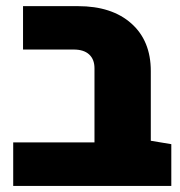

<svg xmlns="http://www.w3.org/2000/svg" viewBox="-20 -611 593 631"><path d="M23.4 0V-143.1H290.5L475.6 -148.4L543 -137.2V0ZM290.5 -43V-386.7Q290.5 -416 272.9 -432.1Q255.4 -448.2 222.2 -448.2H55.7V-590.8H236.3Q347.7 -590.8 411.6 -533.9Q475.6 -477.1 475.6 -377.4V-43Z"/></svg>

Font: Heebo Black
Style: Regular
Weight: 900
Designer: Oded Ezer
Foundry: Ezer Type House
Version: Version 3.100